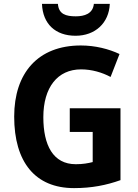

<svg xmlns="http://www.w3.org/2000/svg" viewBox="-20 -958 709 988"><path d="M545 -938H463C458 -887 414 -874 370 -874C319 -874 282 -885 278 -938H196C200 -835 265 -774 369 -774C470 -774 541 -840 545 -938ZM339 -401V-279H457V-124C433 -118 407 -113 370 -113C253 -113 203 -211 203 -355C203 -508 276 -601 397 -601C453 -601 506 -585 549 -562L595 -680C540 -706 470 -724 396 -724C175 -724 53 -582 53 -358C53 -124 161 10 361 10C452 10 527 -5 600 -31V-401Z"/></svg>

Font: Noto Sans Arabic UI SmCn
Style: Bold
Weight: 700
Width: 4
Designer: Monotype Design Team, Nadine Chahine and Nizar Qandah
Foundry: Monotype Imaging Inc.
Version: Version 2.010